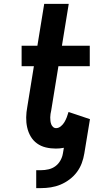

<svg xmlns="http://www.w3.org/2000/svg" viewBox="-20 -755 540 986"><path d="M166 211V119H191Q210 119 229.5 114.5Q249 110 264.5 98.5Q280 87 290 69.5Q300 52 303 33L308 4Q298 6 287.5 7Q277 8 267 8Q240 8 215 2Q190 -4 170 -18.5Q150 -33 137.5 -54.5Q125 -76 119.5 -101Q114 -126 114.5 -152.5Q115 -179 120 -205L154 -415H91V-520H172L207 -735H333L298 -520H441V-415H280L243 -188Q241 -179 239.5 -170Q238 -161 238 -152Q238 -143 239 -134Q240 -125 243 -117Q246 -109 252.5 -103Q259 -97 268 -97Q281 -97 292.5 -106.5Q304 -116 311 -128Q318 -140 323 -153Q328 -166 332 -180L442 -143L413 33Q409 58 400 82.5Q391 107 375 128.5Q359 150 337 166.5Q315 183 291 193Q267 203 241.5 207Q216 211 192 211Z"/></svg>

Font: Iosevka Curly Slab Extrabold
Style: Italic
Weight: 800
Italic angle: -9°
Monospace: yes
Designer: Belleve Invis
Foundry: Belleve Invis
Version: Version 22.1.2; ttfautohint (v1.8.4)